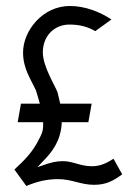

<svg xmlns="http://www.w3.org/2000/svg" viewBox="-20 -610 460 641"><path d="M28 -44 68 11C101 -3 134 -12 174 -12C220 -12 249 7 294 7C334 7 358 -6 388 -28L359 -80C338 -67 317 -55 287 -55C248 -55 224 -72 190 -72C167 -72 148 -67 126 -59L105 -52L120 -68C154 -102 182 -138 186 -197V-202H275L286 -264H181L180 -268C178 -279 175 -288 172 -302C164 -324 123 -388 123 -435C123 -491 162 -528 212 -528C245 -528 273 -521 298 -506L352 -545C314 -570 265 -590 213 -590C123 -590 57 -508 57 -435C57 -380 83 -346 101 -306V-305C105 -293 108 -281 111 -271L113 -264H50L39 -202H124V-197C125 -169 116 -157 109 -143C90 -104 62 -75 28 -44Z"/></svg>

Font: Charger Sport
Style: LitNrw
Weight: 300
Designer: Jasper
Foundry: Cannot Into Space Fonts
Version: Version 1.1